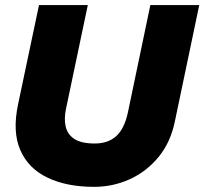

<svg xmlns="http://www.w3.org/2000/svg" viewBox="-20 -723 806 757"><path d="M351.1 13.7Q243.2 13.7 167.5 -22.5Q91.8 -58.6 60.1 -131.1Q28.3 -203.6 51.3 -312L133.8 -703.1H326.2L240.2 -293.9Q231.9 -254.9 239 -223.9Q246.1 -192.9 273.4 -175Q300.8 -157.2 353.5 -157.2Q406.2 -157.2 438.5 -186.5Q470.7 -215.8 484.4 -280.3L572.8 -703.1H765.6L669.4 -244.1Q652.3 -161.1 604.7 -103.5Q557.1 -45.9 491 -16.1Q424.8 13.7 351.1 13.7Z"/></svg>

Font: Schibsted Grotesk Black
Style: Italic
Weight: 900
Italic angle: -12°
Designer: Bakken & Baeck AS, Henrik Kongsvoll
Foundry: Schibsted ASA
Version: Version 1.100;gftools[0.9.25]